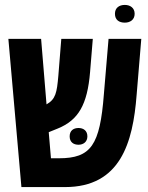

<svg xmlns="http://www.w3.org/2000/svg" viewBox="-20 -760 603 780"><path d="M487 -668C509 -668 527 -680 527 -704C527 -728 509 -740 487 -740C464 -740 447 -728 447 -704C447 -679 464 -668 487 -668ZM67 0H244C469 0 520 -180 535 -374L554 -602H421L402 -377C386 -170 350 -117 219 -117H187L178 -223L215 -238C298 -272 335 -334 346 -468L357 -602H229L217 -452C211 -383 206 -357 169 -336L147 -602H14ZM263 -206C263 -183 278 -172 299 -172C319 -172 335 -184 335 -206C335 -229 319 -240 299 -240C278 -240 263 -229 263 -206Z"/></svg>

Font: Noto Sans Hebrew ExtraCondensed
Style: Bold
Weight: 700
Width: 2
Designer: Monotype Design Team
Foundry: Monotype Imaging Inc.
Version: Version 2.004